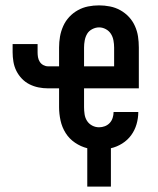

<svg xmlns="http://www.w3.org/2000/svg" viewBox="-20 -548 588 715"><path d="M305 147V4Q281 -2 259.5 -16.5Q238 -31 224.5 -52.5Q211 -74 205.5 -99Q200 -124 200 -149V-219H159Q141 -219 123.5 -222.5Q106 -226 90 -234Q74 -242 61.5 -255Q49 -268 41 -284Q33 -300 30 -318Q27 -336 27 -353V-384H120V-353Q120 -344 121.5 -335Q123 -326 128 -318Q133 -310 141.5 -305.5Q150 -301 159 -301H200V-371Q200 -392 203.5 -412Q207 -432 215.5 -451Q224 -470 238 -485Q252 -500 270 -510Q288 -520 308 -524Q328 -528 349 -528Q369 -528 389.5 -524Q410 -520 428 -510Q446 -500 460 -485Q474 -470 482.5 -451Q491 -432 494 -412Q497 -392 497 -371V-219H293V-149Q293 -136 295 -122.5Q297 -109 304 -98Q311 -87 323 -80.5Q335 -74 349 -74Q360 -74 370.5 -78Q381 -82 388.5 -90Q396 -98 399.5 -109Q403 -120 403 -131H495Q495 -108 488.5 -85.5Q482 -63 468.5 -44.5Q455 -26 435 -13.5Q415 -1 393 4V147ZM405 -301V-371Q405 -384 402.5 -397.5Q400 -411 393 -422Q386 -433 374 -439.5Q362 -446 349 -446Q336 -446 323.5 -439.5Q311 -433 304.5 -422Q298 -411 295.5 -397.5Q293 -384 293 -371V-301Z"/></svg>

Font: Iosevka Semi-Condensed Medium
Style: Regular
Weight: 500
Monospace: yes
Designer: Belleve Invis
Foundry: Belleve Invis
Version: Version 27.3.5